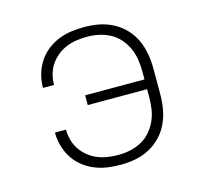

<svg xmlns="http://www.w3.org/2000/svg" viewBox="-84 -621 767 722"><g transform="rotate(-15 300.0 -260.0)"><path d="M302 8Q276 8 250.5 4.5Q225 1 200.5 -9Q176 -19 155.5 -35.5Q135 -52 121 -74Q107 -96 100 -121.5Q93 -147 93 -173H136Q136 -153 141.5 -132.5Q147 -112 158.5 -95Q170 -78 186 -65Q202 -52 221.5 -44Q241 -36 261.5 -33Q282 -30 302 -30Q326 -30 349 -35Q372 -40 392.5 -51Q413 -62 428.5 -80Q444 -98 453.5 -119Q463 -140 466.5 -163.5Q470 -187 470 -210V-241H239V-279H470V-310Q470 -333 466.5 -356.5Q463 -380 453.5 -401Q444 -422 428.5 -440Q413 -458 392.5 -469Q372 -480 349 -485Q326 -490 302 -490Q282 -490 261.5 -487Q241 -484 221.5 -476Q202 -468 186 -455Q170 -442 158.5 -425Q147 -408 141.5 -387.5Q136 -367 136 -347H93Q93 -373 100 -398.5Q107 -424 121 -446Q135 -468 155.5 -484.5Q176 -501 200.5 -511Q225 -521 250.5 -524.5Q276 -528 302 -528Q331 -528 359.5 -522.5Q388 -517 413.5 -503.5Q439 -490 459 -469Q479 -448 491 -422Q503 -396 508 -367.5Q513 -339 513 -310V-210Q513 -181 508 -152.5Q503 -124 491 -98Q479 -72 459 -51Q439 -30 413.5 -16.5Q388 -3 359.5 2.5Q331 8 302 8Z"/></g></svg>

Font: Iosevka SS04 XLt Ex
Style: Regular
Weight: 200
Width: 7
Monospace: yes
Designer: Belleve Invis
Foundry: Belleve Invis
Version: Version 19.0.0; ttfautohint (v1.8.4)